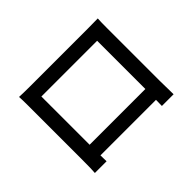

<svg xmlns="http://www.w3.org/2000/svg" viewBox="-132 -974 1264 1264"><g transform="rotate(-45 500.0 -342.5)"><path d="M243 -594V-145H762V-594ZM867 -118 869 11H760Q761 7 761 -45H244Q244 6 245 11H136Q139 -16 139 -118V-609Q139 -670 137 -696Q177 -694 234 -694H777Q836 -694 869 -695Q867 -668 867 -609Z"/></g></svg>

Font: Noto Sans S Chinese Medium
Style: Regular
Weight: 500
Designer: Ryoko NISHIZUKA  (kana & ideographs); Paul D. Hunt (Latin, Greek & Cyrillic); Wenlong ZHANG  (bopomofo); Sandoll Communi
Foundry: Adobe Systems Incorporated
Version: Version 1.000;PS 1;hotconv 1.0.78;makeotf.lib2.5.61930